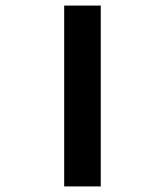

<svg xmlns="http://www.w3.org/2000/svg" viewBox="-20 -668 591 688"><path d="M341 0H210V-648H341Z"/></svg>

Font: Madhuban SemiBold
Style: Regular
Weight: 600
Designer: jaikishan Patel
Foundry: MagicType
Version: Version 1.000